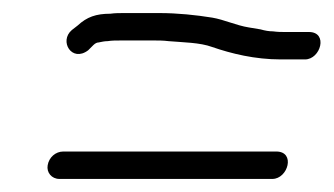

<svg xmlns="http://www.w3.org/2000/svg" viewBox="-20 -485 511 294"><path d="M71 -211H397C421 -211 433 -253 403 -253H77C65 -253 55 -244 53 -232C51 -221 59 -211 71 -211ZM453 -436H416C411 -436 405 -436 398 -437C392 -437 386 -438 379 -440L361 -443C342 -446 323 -455 305 -458C280 -462 252 -465 224 -465H170C163 -465 156 -465 149 -464C127 -464 113 -459 99 -446L90 -439C70 -422 90 -389 115 -408L123 -416C126 -419 129 -420 131 -420C136 -421 140 -422 145 -422C151 -423 157 -423 164 -423H218C223 -423 230 -423 238 -422C261 -420 286 -420 305 -413C334 -403 370 -394 410 -394H447C471 -394 483 -436 453 -436Z"/></svg>

Font: PolanStronk
Style: Ita
Weight: 500
Version: Version 1.0